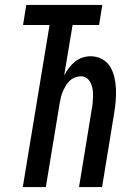

<svg xmlns="http://www.w3.org/2000/svg" viewBox="-20 -755 540 775"><path d="M72 0 180 -654H73L86 -735H393L380 -654H273L239 -451Q248 -467 258.5 -481Q269 -495 282.5 -506Q296 -517 312.5 -522.5Q329 -528 345 -528Q370 -528 391 -517Q412 -506 424 -486.5Q436 -467 441.5 -444Q447 -421 448 -397Q449 -373 447 -348Q445 -323 441 -299L392 0H299L350 -312Q353 -326 354 -339.5Q355 -353 355.5 -367Q356 -381 354 -394Q352 -407 346.5 -419Q341 -431 331 -439Q321 -447 307 -447Q295 -447 283 -442.5Q271 -438 261.5 -429Q252 -420 245.5 -409Q239 -398 234 -386.5Q229 -375 226 -363Q223 -351 221 -339L165 0Z"/></svg>

Font: Iosevka Semibold
Style: Italic
Weight: 600
Italic angle: -9°
Monospace: yes
Designer: Belleve Invis
Foundry: Belleve Invis
Version: Version 32.5.0; ttfautohint (v1.8.4)